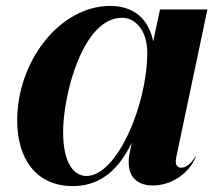

<svg xmlns="http://www.w3.org/2000/svg" viewBox="-20 -618 740 648"><path d="M225 10C301 10 372 -26 425 -137L418 -104C403 -32 434 8 496 8C558 8 618 -32 641 -89H639C631 -75 613 -52 591 -52C573 -52 571 -70 575 -88L680 -586H520L497 -478C487 -529 453 -598 352 -598C183 -598 38 -413 38 -211C38 -84 101 10 225 10ZM272 -24C230 -24 194 -66 193 -169C192 -294 258 -558 392 -558C437 -558 477 -515 477 -441C477 -262 374 -24 272 -24Z"/></svg>

Font: Beautique Display Medium
Style: Bold
Weight: 900
Italic angle: -12°
Designer: Nhat-Quang Ngo
Version: Version 1.100;Glyphs 3.2.3 (3260)